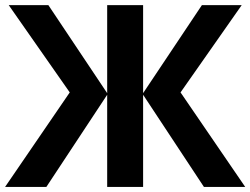

<svg xmlns="http://www.w3.org/2000/svg" viewBox="-20 -734 983 754"><path d="M400.9 -713.9H542V-368.2L772.9 -713.9H929.2L689 -371.1L942.9 0H780.8L542 -361.8V0H400.9V-361.8L162.1 0H0L253.9 -371.1L14.2 -713.9H169.9L400.9 -368.2Z"/></svg>

Font: NotoSans-Bold
Style: Bold
Weight: 700
Designer: Monotype Design team
Foundry: Monotype Imaging Inc.
Version: Version 1.04